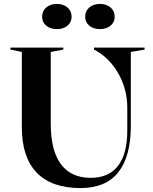

<svg xmlns="http://www.w3.org/2000/svg" viewBox="-20 -950 776 976"><path d="M389 6Q242 6 166.5 -72.5Q91 -151 91 -303V-686L33 -698V-708H302V-698L238 -686V-320Q238 -185 289.5 -115.5Q341 -46 441 -46Q533 -46 580 -107Q627 -168 627 -285V-405Q627 -451 615 -495Q603 -539 581 -577.5Q559 -616 528 -647Q497 -678 458 -698V-708H715V-698L645 -686V-310Q645 -155 581.5 -74.5Q518 6 389 6ZM488 -930Q521 -930 542 -912Q563 -894 563 -865Q563 -837 542 -819.5Q521 -802 488 -802Q455 -802 434 -819.5Q413 -837 413 -865Q413 -894 434 -912Q455 -930 488 -930ZM269 -930Q302 -930 323 -912Q344 -894 344 -865Q344 -837 323 -819.5Q302 -802 269 -802Q236 -802 215 -819.5Q194 -837 194 -865Q194 -894 215 -912Q236 -930 269 -930Z"/></svg>

Font: Kalnia Thin Medium
Style: Regular
Weight: 500
Version: Version 1.105